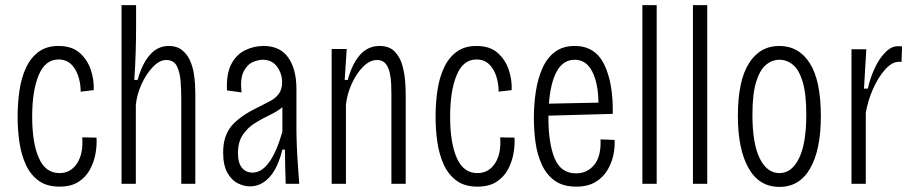

<svg xmlns="http://www.w3.org/2000/svg" viewBox="-20 -720 3576 752"><path d="M213 11Q163 11 131 -12.5Q99 -36 81 -75.5Q63 -115 56 -163.5Q49 -212 49 -262Q49 -317 56.5 -367Q64 -417 82.5 -456Q101 -495 132 -517.5Q163 -540 209 -540Q261 -540 291.5 -513.5Q322 -487 335.5 -447Q349 -407 347 -367L296 -361Q296 -393 286.5 -422Q277 -451 258 -469Q239 -487 209 -487Q157 -487 131.5 -425.5Q106 -364 106 -263Q106 -161 132 -101.5Q158 -42 213 -42Q257 -42 282 -80.5Q307 -119 302 -182L358 -181Q360 -151 354 -118Q348 -85 332 -55.5Q316 -26 287 -7.5Q258 11 213 11Z M456 0V-700H513V-614Q513 -569 511.5 -517.5Q510 -466 506 -407H519Q536 -469 566.5 -504.5Q597 -540 641 -540Q672 -540 692 -524.5Q712 -509 723 -485.5Q734 -462 738.5 -436Q743 -410 744 -387.5Q745 -365 745 -354V0H690V-329Q690 -364 687.5 -400Q685 -436 673 -460.5Q661 -485 631 -485Q605 -485 579 -458Q553 -431 534.5 -390.5Q516 -350 512 -309V0Z M959 10Q936 10 911.5 -2Q887 -14 870.5 -43.5Q854 -73 854 -123Q854 -188 887 -227Q920 -266 993 -301Q1017 -313 1038 -324Q1059 -335 1072 -352.5Q1085 -370 1085 -398Q1085 -431 1065.5 -458.5Q1046 -486 1008 -486Q992 -486 970.5 -477Q949 -468 934.5 -440.5Q920 -413 926 -358L869 -366Q866 -431 886 -469Q906 -507 940.5 -523.5Q975 -540 1012 -540Q1077 -540 1109 -494.5Q1141 -449 1141 -372V-215Q1141 -189 1142.5 -150Q1144 -111 1147 -71Q1150 -31 1152 0H1099Q1098 -31 1097 -67Q1096 -103 1096 -134H1086Q1068 -61 1035 -25.5Q1002 10 959 10ZM969 -44Q1040 -44 1086 -204V-300Q1065 -283 1035.5 -269Q1006 -255 978 -237.5Q950 -220 931 -192Q912 -164 912 -120Q912 -82 927.5 -63Q943 -44 969 -44Z M1279 0V-528H1338L1330 -407H1342Q1379 -540 1466 -540Q1505 -540 1526 -518Q1547 -496 1556 -463.5Q1565 -431 1567 -399.5Q1569 -368 1569 -349V0H1513V-351Q1513 -370 1512 -393Q1511 -416 1506 -437Q1501 -458 1489.5 -471.5Q1478 -485 1457 -485Q1428 -485 1401.5 -458Q1375 -431 1357 -390.5Q1339 -350 1335 -310V0Z M1850 11Q1800 11 1768 -12.5Q1736 -36 1718 -75.5Q1700 -115 1693 -163.5Q1686 -212 1686 -262Q1686 -317 1693.5 -367Q1701 -417 1719.5 -456Q1738 -495 1769 -517.5Q1800 -540 1846 -540Q1898 -540 1928.5 -513.5Q1959 -487 1972.5 -447Q1986 -407 1984 -367L1933 -361Q1933 -393 1923.5 -422Q1914 -451 1895 -469Q1876 -487 1846 -487Q1794 -487 1768.5 -425.5Q1743 -364 1743 -263Q1743 -161 1769 -101.5Q1795 -42 1850 -42Q1894 -42 1919 -80.5Q1944 -119 1939 -182L1995 -181Q1997 -151 1991 -118Q1985 -85 1969 -55.5Q1953 -26 1924 -7.5Q1895 11 1850 11Z M2237 11Q2185 11 2152.5 -12.5Q2120 -36 2102 -75.5Q2084 -115 2077.5 -162Q2071 -209 2071 -257Q2071 -313 2079 -363.5Q2087 -414 2105 -454Q2123 -494 2154 -517Q2185 -540 2231 -540Q2311 -540 2346.5 -467.5Q2382 -395 2380 -274L2128 -267Q2128 -263 2128 -258Q2128 -158 2152.5 -99.5Q2177 -41 2236 -41Q2280 -41 2307.5 -74.5Q2335 -108 2332 -174L2387 -172Q2389 -145 2382.5 -113.5Q2376 -82 2359 -53.5Q2342 -25 2312 -7Q2282 11 2237 11ZM2231 -486Q2186 -486 2161 -441Q2136 -396 2130 -314L2324 -318Q2323 -394 2299.5 -440Q2276 -486 2231 -486Z M2496 0V-700H2552V0Z M2694 0V-700H2750V0Z M3033 12Q2953 12 2911.5 -62Q2870 -136 2870 -266Q2870 -403 2913 -471.5Q2956 -540 3032 -540Q3109 -540 3152 -472Q3195 -404 3195 -265Q3195 -134 3153.5 -61Q3112 12 3033 12ZM3033 -42Q3081 -42 3109.5 -100Q3138 -158 3138 -271Q3138 -352 3124 -399Q3110 -446 3086 -466Q3062 -486 3033 -486Q3004 -486 2980 -466Q2956 -446 2941.5 -399Q2927 -352 2927 -270Q2927 -158 2955.5 -100Q2984 -42 3033 -42Z M3315 0V-527H3373L3364 -373H3379Q3388 -414 3405.5 -452Q3423 -490 3447 -514.5Q3471 -539 3496 -539Q3501 -539 3505 -539Q3509 -539 3513 -538L3511 -477Q3508 -478 3505.5 -478Q3503 -478 3501 -478Q3474 -478 3447 -448Q3420 -418 3399.5 -372Q3379 -326 3371 -278V0Z"/></svg>

Font: Bricolage Grotesque 10pt Condensed ExtraLight
Style: Regular
Weight: 200
Width: 3
Designer: Mathieu Triay
Foundry: Atelier Triay
Version: Version 1.000; ttfautohint (v1.8.4.7-5d5b);gftools[0.9.32]